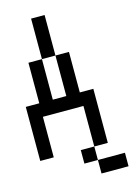

<svg xmlns="http://www.w3.org/2000/svg" viewBox="-145 -989 791 1144"><g transform="rotate(-15 250.0 -417.0)"><path d="M0 -83.3V-416.7H83.3V-666.7H166.7V-416.7H250V-666.7H333.3V-416.7H416.7V-83.3H333.3V-333.3H83.3V-83.3ZM250 -916.7V-666.7H166.7V-916.7ZM250 0V-83.3H333.3V0ZM333.3 0H500V83.3H333.3Z"/></g></svg>

Font: GalmuriMono11 Regular
Style: Regular
Weight: 400
Designer: Lee Minseo (quiple)
Version: Version 2.399;hotconv 1.1.1;makeotfexe 2.6.0 DEVELOPMENT